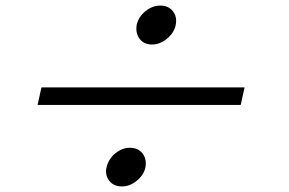

<svg xmlns="http://www.w3.org/2000/svg" viewBox="-20 -720 1040 690"><path d="M526 -560Q498 -560 482 -580Q470 -596 470 -617L471 -630Q478 -660 503 -680Q528 -700 556 -700Q585 -700 601 -680Q613 -665 613 -646Q613 -608 580 -581Q555 -560 526 -560ZM845 -343H115L129 -406H859ZM418 -50Q389 -50 373 -70Q361 -85 361 -104Q361 -111 363 -119Q370 -149 394.5 -169Q419 -189 447 -189Q476 -189 492 -169Q504 -154 504 -133Q504 -97 471 -70Q446 -50 418 -50Z"/></svg>

Font: l_WÎeÑOS 300W
Style: Regular
Weight: 300
Designer: R?O
Version: Version 2.00 June 21, 2023